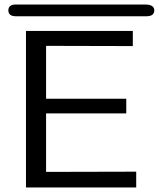

<svg xmlns="http://www.w3.org/2000/svg" viewBox="-20 -830 703 850"><path d="M50 -810H622Q663 -810 663 -784Q663 -758 628 -758H51Q17 -758 17 -784Q17 -810 50 -810ZM95 0V-693H568V-626L184 -627V-393H539V-328H184V-69L583 -70V0Z"/></svg>

Font: Coval
Style: Light
Weight: 300
Foundry: Context Ltd
Version: Version 001.000